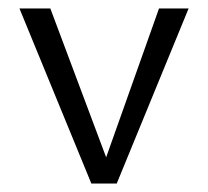

<svg xmlns="http://www.w3.org/2000/svg" viewBox="-20 -434 492 454"><path d="M426 -414 256 0H196L26 -414H99L231 -62L356 -414Z"/></svg>

Font: Ysabeau Infant
Style: Regular
Weight: 400
Designer: Christian Thalmann (Catharsis Fonts)
Version: Version 0.003